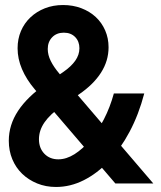

<svg xmlns="http://www.w3.org/2000/svg" viewBox="-20 -730 640 764"><path d="M439 0H590L217 -436Q194 -463 182 -487.3Q170 -511.5 170 -535Q170 -563.5 187.7 -581.8Q205.3 -600 234 -600Q262 -600 279 -582.7Q296 -565.4 296 -538Q296 -511.9 279.5 -488.5Q263 -465 231 -443L161 -395Q89 -345 52 -289Q15 -233 15 -169.9Q15 -130 29 -96.4Q42.9 -62.9 68.2 -38.5Q93.4 -14.2 127.8 -0.1Q162.2 14 203 14Q260 14 313.5 -13Q367 -40 413 -88.5Q459 -137 495.5 -205.5Q532 -274 554 -358H433Q418 -303 393.5 -255.5Q369 -208 339 -172.5Q309 -137 276.5 -116.5Q244 -96 212 -96Q178 -96 156.5 -118.3Q135 -140.7 135 -176Q135 -211.4 157.5 -243.7Q180 -276 225 -307L295 -355Q352 -394 382 -441Q412 -488 412 -542Q412 -578 398.5 -609Q385 -640 360.9 -662.4Q336.7 -684.8 303.4 -697.4Q270.1 -710 231 -710Q191.6 -710 158.5 -697Q125.4 -683.9 101.1 -660.9Q76.7 -637.8 63.3 -606.4Q50 -575 50 -538Q50 -496 67.5 -455Q85 -414 118 -375Z"/></svg>

Font: CommitMonoV142 ExtLt
Style: Regular
Weight: 200
Monospace: yes
Designer: Eigil Nikolajsen
Foundry: Eigil Nikolajsen
Version: Version 1.142